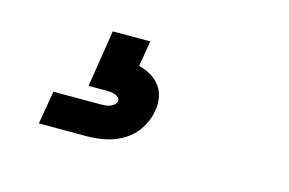

<svg xmlns="http://www.w3.org/2000/svg" viewBox="-44 -85 589 391"><g transform="rotate(15 250.0 110.0)"><path d="M57 220 69 150H169Q174 150 178.5 149.5Q183 149 187.5 147.5Q192 146 196 143Q200 140 201 135Q202 131 198.5 127.5Q195 124 191 122.5Q187 121 182.5 120.5Q178 120 174 120H135L154 0H233L224 54Q237 57 249 64Q261 71 269 81.5Q277 92 279.5 106Q282 120 279 135Q276 154 264.5 172Q253 190 235 201Q217 212 197 216Q177 220 157 220Z"/></g></svg>

Font: Iosevka Slab Oblique
Style: Regular
Weight: 400
Italic angle: -9°
Monospace: yes
Designer: Belleve Invis
Foundry: Belleve Invis
Version: Version 11.1.1; ttfautohint (v1.8.3)